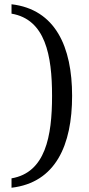

<svg xmlns="http://www.w3.org/2000/svg" viewBox="-20 -738 415 900"><path d="M224 -288C224 -99 193 71 34 98V142C241 118 318 -58 318 -289C318 -518 240 -694 34 -718V-674C193 -647 224 -478 224 -289Z"/></svg>

Font: Veleka
Style: Regular
Weight: 400
Designer: Stefan Peev, Context Ltd, 2016; SIL International, 1997-2014.
Foundry: Stefan Peev, Context Ltd, 2016
Version: Version 1.000